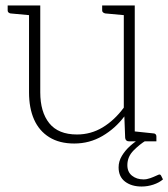

<svg xmlns="http://www.w3.org/2000/svg" viewBox="-20 -516 615 701"><path d="M251 8Q197 8 160 -15Q123 -38 104.5 -79.5Q86 -121 86 -179V-496H127V-179Q127 -107 160 -66Q193 -25 261 -25Q312 -25 355 -51Q398 -77 432 -123V-496H472V0H451Q439 0 437 -12L434 -91Q401 -47 354 -19.5Q307 8 251 8ZM459 0 464 -37 540 -29Q545 -29 548 -26Q551 -23 551 -18V0ZM99 -496 94 -460 18 -467Q14 -468 11 -470.5Q8 -473 8 -478V-496ZM445 -496 440 -460 364 -467Q360 -468 356.5 -470.5Q353 -473 353 -478V-496ZM562 121Q566 121 568 125L575 139Q561 151 540 158Q519 165 497 165Q460 165 436.5 147Q413 129 413 95Q413 73 425 53Q437 33 455.5 16.5Q474 0 492 -10L513 -3Q491 10 468 33Q445 56 445 87Q445 112 462 125.5Q479 139 504 139Q516 139 528.5 134.5Q541 130 550.5 125.5Q560 121 562 121Z"/></svg>

Font: Aleo ExtraLight
Style: Regular
Weight: 250
Designer: Alessio Laiso
Foundry: Alessio Laiso
Version: Version 2.001;gftools[0.9.29]